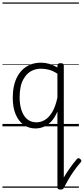

<svg xmlns="http://www.w3.org/2000/svg" viewBox="-20 -1030 683 1565"><path d="M498 505Q494 514 483.5 512.5Q473 511 466 503.5Q459 496 464 485Q480 451 502 413.5Q524 376 551 338Q578 300 608 265Q613 260 619.5 259.5Q626 259 634 266Q643 273 643 280Q643 287 636 295Q608 327 582 364Q556 401 535 437.5Q514 474 498 505ZM269 17Q215 17 173.5 -12Q132 -41 108 -97Q84 -153 84 -234Q84 -285 93.5 -328.5Q103 -372 122 -407Q141 -442 169 -467Q197 -492 233 -505.5Q269 -519 315 -519Q349 -519 381.5 -509.5Q414 -500 448 -480V-496Q448 -506 454.5 -510.5Q461 -515 474 -515Q488 -515 494 -510.5Q500 -506 500 -496V496Q500 506 493.5 510.5Q487 515 473 515Q460 515 454 510.5Q448 506 448 496V-121Q425 -67 395 -37Q365 -7 333 5Q301 17 269 17ZM140 -237Q140 -178 155 -132Q170 -86 200.5 -59.5Q231 -33 278 -33Q312 -33 345 -52Q378 -71 405 -115.5Q432 -160 448 -234V-429Q412 -453 379.5 -461.5Q347 -470 315 -470Q283 -470 255.5 -460Q228 -450 207 -431Q186 -412 170.5 -384Q155 -356 147.5 -319.5Q140 -283 140 -237ZM0 490H623V500H0ZM0 -20H623V0H0ZM0 -505H623V-500H0ZM0 -1010H623V-1000H0Z"/></svg>

Font: Playwrite NG Modern Guides
Style: Regular
Weight: 400
Designer: Veronika Burian, José Scaglione
Foundry: TypeTogether
Version: Version 1.003